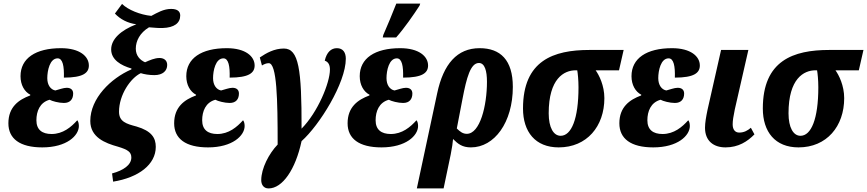

<svg xmlns="http://www.w3.org/2000/svg" viewBox="-20 -816 4859 1076"><path d="M217 10C354 10 422 -56 422 -110C422 -127 417 -138 413 -142C379 -104 333 -65 269 -65C216 -65 184 -89 184 -142C184 -192 203 -242 258 -257C272 -249 310 -239 338 -239C374 -239 390 -261 390 -292C390 -313 376 -324 354 -324C335 -324 310 -314 290 -309C264 -314 245 -339 245 -378C245 -420 259 -489 303 -489C332 -489 340 -444 338 -381C445 -381 478 -407 478 -449C478 -500 427 -546 322 -546C179 -546 95 -489 95 -389C95 -340 117 -302 150 -285L149 -281C84 -257 27 -216 27 -125C27 -39 91 10 217 10Z M614 202C757 179 853 106 853 7C853 -43 830 -82 745 -107C688 -122 647 -134 647 -190C647 -285 712 -379 769 -406C787 -400 816 -395 845 -395C892 -395 917 -419 917 -452C917 -480 896 -491 874 -491C846 -491 818 -478 793 -467C765 -479 741 -504 741 -543C741 -587 764 -632 815 -663C841 -661 871 -658 891 -659C957 -661 990 -687 990 -729C990 -753 973 -766 939 -766C897 -766 862 -745 828 -727C766 -733 697 -761 664 -794L624 -740C654 -708 696 -686 744 -680C656 -646 603 -596 603 -539C603 -481 658 -449 717 -432L716 -427C601 -377 486 -265 486 -138C486 -47 568 -14 641 6C697 23 716 36 716 67C716 108 672 139 608 156Z M1146 10C1283 10 1351 -56 1351 -110C1351 -127 1346 -138 1342 -142C1308 -104 1262 -65 1198 -65C1145 -65 1113 -89 1113 -142C1113 -192 1132 -242 1187 -257C1201 -249 1239 -239 1267 -239C1303 -239 1319 -261 1319 -292C1319 -313 1305 -324 1283 -324C1264 -324 1239 -314 1219 -309C1193 -314 1174 -339 1174 -378C1174 -420 1188 -489 1232 -489C1261 -489 1269 -444 1267 -381C1374 -381 1407 -407 1407 -449C1407 -500 1356 -546 1251 -546C1108 -546 1024 -489 1024 -389C1024 -340 1046 -302 1079 -285L1078 -281C1013 -257 956 -216 956 -125C956 -39 1020 10 1146 10Z M1485 240C1563 240 1636 134 1670 -25C1770 -114 1918 -351 1918 -487C1918 -521 1903 -546 1868 -546C1836 -546 1811 -524 1800 -476C1821 -469 1829 -451 1829 -426C1829 -352 1761 -187 1670 -95C1671 -429 1654 -544 1571 -544C1517 -544 1473 -519 1436 -494L1448 -449C1459 -456 1473 -462 1486 -462C1532 -462 1536 -259 1536 -6C1487 45 1444 128 1444 194C1444 217 1456 240 1485 240Z M2125 -606H2200C2246 -658 2298 -733 2331 -784L2335 -796H2201C2181 -744 2149 -668 2128 -620ZM2118 10C2255 10 2323 -56 2323 -110C2323 -127 2318 -138 2314 -142C2280 -104 2234 -65 2170 -65C2117 -65 2085 -89 2085 -142C2085 -192 2104 -242 2159 -257C2173 -249 2211 -239 2239 -239C2275 -239 2291 -261 2291 -292C2291 -313 2277 -324 2255 -324C2236 -324 2211 -314 2191 -309C2165 -314 2146 -339 2146 -378C2146 -420 2160 -489 2204 -489C2233 -489 2241 -444 2239 -381C2346 -381 2379 -407 2379 -449C2379 -500 2328 -546 2223 -546C2080 -546 1996 -489 1996 -389C1996 -340 2018 -302 2051 -285L2050 -281C1985 -257 1928 -216 1928 -125C1928 -39 1992 10 2118 10Z M2316 240H2466L2506 49C2513 13 2518 -19 2519 -37C2546 -10 2570 10 2619 10C2751 10 2854 -130 2854 -329C2854 -480 2784 -546 2668 -546C2542 -546 2465 -458 2430 -293ZM2596 -66C2574 -66 2558 -78 2540 -96L2572 -262C2595 -382 2617 -463 2664 -463C2697 -463 2709 -418 2709 -358C2709 -223 2670 -66 2596 -66Z M3111 10C3269 10 3367 -108 3367 -266C3367 -337 3337 -396 3318 -422H3449L3475 -536H3283C3082 -536 2911 -477 2911 -208C2911 -77 2980 10 3111 10ZM3122 -55C3082 -55 3055 -101 3055 -181C3055 -376 3141 -422 3206 -422H3215C3218 -405 3222 -368 3222 -327C3222 -149 3182 -55 3122 -55Z M3641 10C3778 10 3846 -56 3846 -110C3846 -127 3841 -138 3837 -142C3803 -104 3757 -65 3693 -65C3640 -65 3608 -89 3608 -142C3608 -192 3627 -242 3682 -257C3696 -249 3734 -239 3762 -239C3798 -239 3814 -261 3814 -292C3814 -313 3800 -324 3778 -324C3759 -324 3734 -314 3714 -309C3688 -314 3669 -339 3669 -378C3669 -420 3683 -489 3727 -489C3756 -489 3764 -444 3762 -381C3869 -381 3902 -407 3902 -449C3902 -500 3851 -546 3746 -546C3603 -546 3519 -489 3519 -389C3519 -340 3541 -302 3574 -285L3573 -281C3508 -257 3451 -216 3451 -125C3451 -39 3515 10 3641 10Z M4046 10C4118 10 4169 -23 4208 -63L4188 -100C4171 -85 4150 -73 4123 -73C4100 -73 4086 -89 4086 -119C4086 -140 4090 -164 4098 -203L4174 -536H4021L3945 -200C3937 -161 3931 -128 3931 -100C3931 -27 3978 10 4046 10Z M4455 10C4613 10 4711 -108 4711 -266C4711 -337 4681 -396 4662 -422H4793L4819 -536H4627C4426 -536 4255 -477 4255 -208C4255 -77 4324 10 4455 10ZM4466 -55C4426 -55 4399 -101 4399 -181C4399 -376 4485 -422 4550 -422H4559C4562 -405 4566 -368 4566 -327C4566 -149 4526 -55 4466 -55Z"/></svg>

Font: Noto Serif Condensed Extra
Style: Italic
Weight: 800
Width: 3
Italic angle: -12°
Designer: Monotype Design Team
Foundry: Monotype Imaging Inc.
Version: Version 1.901